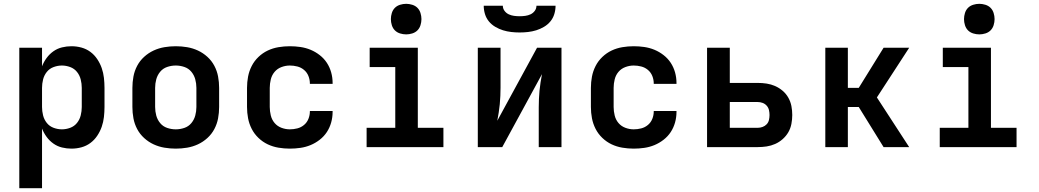

<svg xmlns="http://www.w3.org/2000/svg" viewBox="-20 -770 5440 1005"><path d="M81 215V-520H200V-423Q209 -446 224 -466.5Q239 -487 259.5 -501.5Q280 -516 304.5 -522Q329 -528 354 -528Q381 -528 406.5 -521Q432 -514 453 -498.5Q474 -483 489 -460.5Q504 -438 512.5 -413.5Q521 -389 524 -362.5Q527 -336 527 -310V-210Q527 -184 524 -157.5Q521 -131 512.5 -106.5Q504 -82 489 -59.5Q474 -37 453 -21.5Q432 -6 406.5 1Q381 8 354 8Q329 8 304.5 2Q280 -4 259.5 -18.5Q239 -33 224 -53.5Q209 -74 200 -97V215ZM304 -93Q326 -93 347.5 -101Q369 -109 383 -126.5Q397 -144 402.5 -166Q408 -188 408 -210V-310Q408 -332 402.5 -354Q397 -376 383 -393.5Q369 -411 347.5 -419Q326 -427 304 -427Q282 -427 260.5 -419Q239 -411 225 -393.5Q211 -376 205.5 -354Q200 -332 200 -310V-210Q200 -188 205.5 -166Q211 -144 225 -126.5Q239 -109 260.5 -101Q282 -93 304 -93Z M900 8Q870 8 840.5 3Q811 -2 784 -14.5Q757 -27 734.5 -47.5Q712 -68 698 -94.5Q684 -121 678.5 -150.5Q673 -180 673 -210V-310Q673 -340 678.5 -369.5Q684 -399 698 -425.5Q712 -452 734.5 -472.5Q757 -493 784 -505.5Q811 -518 840.5 -523Q870 -528 900 -528Q930 -528 959.5 -523Q989 -518 1016 -505.5Q1043 -493 1065.5 -472.5Q1088 -452 1102 -425.5Q1116 -399 1121.5 -369.5Q1127 -340 1127 -310V-210Q1127 -180 1121.5 -150.5Q1116 -121 1102 -94.5Q1088 -68 1065.5 -47.5Q1043 -27 1016 -14.5Q989 -2 959.5 3Q930 8 900 8ZM900 -93Q923 -93 945 -100.5Q967 -108 981.5 -125.5Q996 -143 1002 -165Q1008 -187 1008 -210V-310Q1008 -333 1002 -355Q996 -377 981.5 -394.5Q967 -412 945 -419.5Q923 -427 900 -427Q877 -427 855 -419.5Q833 -412 818.5 -394.5Q804 -377 798 -355Q792 -333 792 -310V-210Q792 -187 798 -165Q804 -143 818.5 -125.5Q833 -108 855 -100.5Q877 -93 900 -93Z M1497 8Q1467 8 1437.5 3Q1408 -2 1381.5 -14.5Q1355 -27 1333 -48Q1311 -69 1297.5 -95.5Q1284 -122 1278.5 -151Q1273 -180 1273 -210V-310Q1273 -340 1278.5 -369Q1284 -398 1297.5 -424.5Q1311 -451 1333 -472Q1355 -493 1381.5 -505.5Q1408 -518 1437.5 -523Q1467 -528 1497 -528Q1525 -528 1552.5 -524Q1580 -520 1605.5 -509.5Q1631 -499 1653.5 -481.5Q1676 -464 1691 -441Q1706 -418 1713.5 -391Q1721 -364 1721 -336V-331H1602V-333Q1602 -353 1594.5 -372Q1587 -391 1571.5 -404Q1556 -417 1536.5 -422Q1517 -427 1497 -427Q1475 -427 1453.5 -419Q1432 -411 1417.5 -394Q1403 -377 1397.5 -354.5Q1392 -332 1392 -310V-210Q1392 -188 1397.5 -165.5Q1403 -143 1417.5 -126Q1432 -109 1453.5 -101Q1475 -93 1497 -93Q1517 -93 1536.5 -98Q1556 -103 1571.5 -116Q1587 -129 1594.5 -148Q1602 -167 1602 -187V-189H1721V-184Q1721 -156 1713.5 -129Q1706 -102 1691 -79Q1676 -56 1653.5 -38.5Q1631 -21 1605.5 -10.5Q1580 0 1552.5 4Q1525 8 1497 8Z M1899 0V-101H2049V-419H1915V-520H2167V-101H2301V0ZM2106 -590Q2090 -590 2074 -595Q2058 -600 2047 -611Q2036 -622 2031 -638Q2026 -654 2026 -670Q2026 -686 2031 -702Q2036 -718 2047 -729Q2058 -740 2074 -745Q2090 -750 2106 -750Q2122 -750 2138 -745Q2154 -740 2165 -729Q2176 -718 2181 -702Q2186 -686 2186 -670Q2186 -654 2181 -638Q2176 -622 2165 -611Q2154 -600 2138 -595Q2122 -590 2106 -590Z M2481 0V-520H2600V-312Q2600 -290 2599 -268Q2598 -246 2596 -224.5Q2594 -203 2590.5 -181Q2587 -159 2583 -138L2791 -520H2919V0H2800V-208Q2800 -230 2801 -252Q2802 -274 2804 -295.5Q2806 -317 2809.5 -339Q2813 -361 2817 -382L2609 0ZM2700 -600Q2678 -600 2656 -602.5Q2634 -605 2613 -611.5Q2592 -618 2572.5 -629.5Q2553 -641 2539 -658Q2525 -675 2518.5 -696.5Q2512 -718 2512 -740H2612Q2612 -725 2621 -713Q2630 -701 2643 -695Q2656 -689 2670.5 -687Q2685 -685 2700 -685Q2715 -685 2729.5 -687Q2744 -689 2757 -695Q2770 -701 2779 -713Q2788 -725 2788 -740H2888Q2888 -718 2881.5 -696.5Q2875 -675 2861 -658Q2847 -641 2827.5 -629.5Q2808 -618 2787 -611.5Q2766 -605 2744 -602.5Q2722 -600 2700 -600Z M3297 8Q3267 8 3237.5 3Q3208 -2 3181.5 -14.5Q3155 -27 3133 -48Q3111 -69 3097.5 -95.5Q3084 -122 3078.5 -151Q3073 -180 3073 -210V-310Q3073 -340 3078.5 -369Q3084 -398 3097.5 -424.5Q3111 -451 3133 -472Q3155 -493 3181.5 -505.5Q3208 -518 3237.5 -523Q3267 -528 3297 -528Q3325 -528 3352.5 -524Q3380 -520 3405.5 -509.5Q3431 -499 3453.5 -481.5Q3476 -464 3491 -441Q3506 -418 3513.5 -391Q3521 -364 3521 -336V-331H3402V-333Q3402 -353 3394.5 -372Q3387 -391 3371.5 -404Q3356 -417 3336.5 -422Q3317 -427 3297 -427Q3275 -427 3253.5 -419Q3232 -411 3217.5 -394Q3203 -377 3197.5 -354.5Q3192 -332 3192 -310V-210Q3192 -188 3197.5 -165.5Q3203 -143 3217.5 -126Q3232 -109 3253.5 -101Q3275 -93 3297 -93Q3317 -93 3336.5 -98Q3356 -103 3371.5 -116Q3387 -129 3394.5 -148Q3402 -167 3402 -187V-189H3521V-184Q3521 -156 3513.5 -129Q3506 -102 3491 -79Q3476 -56 3453.5 -38.5Q3431 -21 3405.5 -10.5Q3380 0 3352.5 4Q3325 8 3297 8Z M3681 0V-520H3800V-336H3946Q3970 -336 3993 -332.5Q4016 -329 4037.5 -319.5Q4059 -310 4077 -294.5Q4095 -279 4106.5 -258.5Q4118 -238 4122.5 -215Q4127 -192 4127 -168Q4127 -145 4122.5 -121.5Q4118 -98 4106.5 -78Q4095 -58 4077 -42Q4059 -26 4037.5 -16.5Q4016 -7 3993 -3.5Q3970 0 3946 0ZM3800 -101H3946Q3959 -101 3971.5 -105.5Q3984 -110 3993 -119.5Q4002 -129 4005 -142Q4008 -155 4008 -168Q4008 -181 4005 -194Q4002 -207 3993 -217Q3984 -227 3971.5 -231.5Q3959 -236 3946 -236H3800Z M4605 0 4475 -210H4418V0H4300V-520H4418V-310H4475L4605 -520H4739L4570 -260L4739 0Z M4899 0V-101H5049V-419H4915V-520H5167V-101H5301V0ZM5106 -590Q5090 -590 5074 -595Q5058 -600 5047 -611Q5036 -622 5031 -638Q5026 -654 5026 -670Q5026 -686 5031 -702Q5036 -718 5047 -729Q5058 -740 5074 -745Q5090 -750 5106 -750Q5122 -750 5138 -745Q5154 -740 5165 -729Q5176 -718 5181 -702Q5186 -686 5186 -670Q5186 -654 5181 -638Q5176 -622 5165 -611Q5154 -600 5138 -595Q5122 -590 5106 -590Z"/></svg>

Font: Iosevka Extended
Style: Bold
Weight: 700
Width: 7
Monospace: yes
Designer: Belleve Invis
Foundry: Belleve Invis
Version: Version 32.5.0; ttfautohint (v1.8.4)